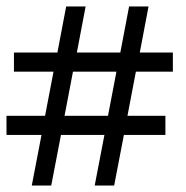

<svg xmlns="http://www.w3.org/2000/svg" viewBox="-22 -540 572 592"><path d="M76 32 106 -124H-2V-183H117L143 -319H21V-378H155L182 -520H242L215 -378H349L376 -520H436L409 -378H511V-319H397L371 -183H488V-124H360L330 32H270L300 -124H166L136 32ZM177 -183H311L337 -319H203Z"/></svg>

Font: Faustina
Style: Regular
Weight: 400
Designer: Alfonso Garcia
Foundry: http://www.omnibus-type.com
Version: Version 1.200